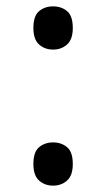

<svg xmlns="http://www.w3.org/2000/svg" viewBox="-20 -570 334 604"><path d="M147 -414Q121 -414 103 -430Q85 -446 85 -482Q85 -520 103 -535Q121 -550 147 -550Q173 -550 191 -535Q209 -520 209 -482Q209 -446 191 -430Q173 -414 147 -414ZM147 14Q121 14 103 -2Q85 -18 85 -54Q85 -92 103 -107Q121 -122 147 -122Q173 -122 191 -107Q209 -92 209 -54Q209 -18 191 -2Q173 14 147 14Z"/></svg>

Font: hexuoriya05
Style: Book
Weight: 400
Designer: Jelle Bosma - Monotype Design Team
Foundry: Monotype Imaging Inc.
Version: Version 2.003